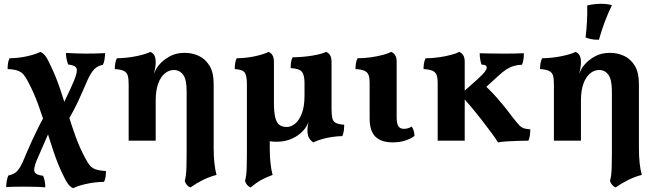

<svg xmlns="http://www.w3.org/2000/svg" viewBox="-20 -740 3458 1010"><path d="M364.6 250Q349.9 243.4 338.1 227.6Q326.2 211.9 308.1 173.2Q282.7 120 262.6 59.9Q242.5 -0.2 223.2 -63.1Q203.9 -126 181.3 -189Q158.7 -252.1 127.2 -311.1Q115.6 -333.8 104.1 -347.5Q92.6 -361.1 73.8 -368.1Q55 -375.2 20 -376.7Q20 -391.9 22 -406.4Q24 -420.9 30.1 -433.5Q81.2 -434.5 125.1 -444.7Q169 -455 192.1 -467Q207.8 -460.4 219.4 -444.8Q231 -429.3 248.6 -390.1Q275.5 -333.8 295.9 -272.9Q316.3 -212 335.4 -149.3Q354.4 -86.7 376.5 -25Q398.6 36.8 429.5 94.1Q441.6 116.9 452.9 130.5Q464.2 144.1 483.2 150.9Q502.2 157.7 537.3 159.7Q537.3 174.9 535.5 189.4Q533.7 203.9 527.1 216.6Q476.6 217.5 432.4 227.8Q388.2 238 364.6 250ZM218.1 245.5Q197.7 243.5 171.2 242.8Q144.7 242 116 242Q87.9 242 60.9 242.2Q34 242.5 12.4 244.5Q12.9 227.3 15.7 210.8Q18.4 194.3 24 183.2Q54.4 177.2 70.4 160Q86.3 142.7 102.2 106.3Q111.9 83.3 123.4 56.2Q134.9 29.2 148.8 -1Q162.8 -31.1 178.2 -62.5Q193.7 -94 211.3 -125.7L242.7 -55.5Q238.7 -47 227.7 -21.8Q216.6 3.3 202.4 36.3Q188.1 69.4 173.3 103Q155 147.2 161.7 163.7Q168.4 180.2 206.7 184.7Q212.1 196.8 215.4 213.3Q218.7 229.8 218.1 245.5ZM329.7 -92.2 298.3 -163.4Q311 -190 323.9 -216.7Q336.9 -243.4 349 -269.2Q361 -295 370 -317.1Q388.7 -362.6 382.9 -379.6Q377 -396.7 338.6 -400.7Q333.7 -412.8 330.2 -429.6Q326.6 -446.3 327.2 -461.5Q347.6 -460.5 374.4 -459.3Q401.1 -458 429.3 -458Q457.4 -458 484.9 -458.7Q512.3 -459.5 532.9 -460.5Q532.4 -444.3 529.9 -427.3Q527.3 -410.3 521.3 -399.2Q492.9 -393.7 475.7 -375.7Q458.5 -357.7 441.2 -320.4Q427.7 -289.2 416.6 -264Q405.5 -238.8 394.2 -214.1Q383 -189.5 367.7 -160.5Q352.5 -131.5 329.7 -92.2Z M981.2 246.2Q969.5 241.1 962.4 232Q955.3 222.9 951.8 211.6Q955.8 197.2 957.8 181.7Q959.8 166.3 960.8 140.2Q961.8 114.2 961.8 69.3V-259.7Q961.8 -321.8 943.3 -346.8Q924.8 -371.8 894.9 -371.8Q868.5 -371.8 846.6 -353.4Q824.8 -335.1 811.9 -299.6Q799 -264.2 799 -211V0H656.8V-296.3Q656.8 -325 652.3 -341.5Q647.9 -358.1 632.4 -366.4Q616.9 -374.6 583.9 -376.7Q583.9 -391.9 586.2 -406.6Q588.4 -421.3 595 -433.5Q648.5 -434.5 697.9 -444.7Q747.3 -455 770.8 -467Q784.9 -461.4 792 -448.6Q799 -435.7 799 -412.2Q799 -400.6 796.7 -385Q794.4 -369.5 789.4 -352.5Q794.5 -363.3 800.9 -375.8Q807.3 -388.3 818 -399.9Q839.1 -424.9 872.5 -443.4Q906 -462 951.8 -462Q991.4 -462 1025.9 -446Q1060.3 -430 1082.2 -394.2Q1104 -358.4 1104 -299V40Q1104 84 1108 119.7Q1112.1 155.5 1119.1 180.1Q1082.5 189.4 1047.4 206.8Q1012.3 224.1 981.2 246.2Z M1399 -107V40Q1399 84 1403.1 119.7Q1407.1 155.5 1414.1 180.1Q1379.1 192.8 1353.6 207Q1328.1 221.2 1298.2 246.2Q1286.5 241.1 1279.4 232Q1272.3 222.9 1268.8 211.6Q1272.9 197.2 1274.9 181.5Q1276.9 165.8 1277.8 139.7Q1278.8 113.6 1278.8 68.3V-190.4ZM1628.5 9Q1613.8 0.3 1605.5 -14.7Q1597.3 -29.6 1597.3 -53.6Q1597.3 -65.5 1599.3 -79.1Q1601.4 -92.6 1607 -113.3Q1612.6 -133.9 1621.9 -167.3H1724.1Q1724.1 -136 1728.1 -118.4Q1732.1 -100.8 1746.6 -93.3Q1761.1 -85.8 1790.6 -83.8Q1790.6 -69.1 1788.8 -53.7Q1787 -38.2 1780.9 -24.1Q1752.9 -23.6 1725.5 -19.3Q1698 -15 1673.2 -8Q1648.4 -1 1628.5 9ZM1581.9 -301.3Q1581.9 -343.6 1569.1 -361.3Q1556.4 -379.1 1509 -381.7Q1509 -396.9 1510.8 -411.4Q1512.5 -425.9 1519.1 -438.5Q1576.4 -439.5 1624.6 -447.7Q1672.8 -456 1695.8 -467Q1709 -461.9 1716.6 -449.3Q1724.1 -436.6 1724.1 -412.6V-133.5L1602.8 -97.6Q1590.2 -64.8 1563.5 -41.3Q1538.1 -18.9 1506.2 -6.7Q1474.4 5.6 1434.2 5.6Q1359 5.6 1318.9 -34Q1278.8 -73.5 1278.8 -177.7V-296.3Q1278.8 -338.6 1268.6 -356.3Q1258.3 -374.1 1214.9 -376.7Q1214.9 -391.9 1216.9 -406.4Q1219 -420.9 1225 -433.5Q1278.5 -434.5 1323.9 -444.7Q1369.3 -455 1392.8 -467Q1406 -461.9 1413.5 -449.3Q1421 -436.6 1421 -412.6V-200.2Q1421 -150.2 1428 -122.1Q1434.9 -93.9 1449.7 -83Q1464.5 -72.1 1488.6 -72.1Q1510.9 -72.1 1532.5 -89.6Q1554.1 -107.1 1568 -143.8Q1581.9 -180.5 1581.9 -237.4Z M2045.6 9Q1986.1 9 1955.2 -20.6Q1924.4 -50.3 1924.4 -117.8V-306.2Q1924.4 -329.7 1919.1 -344.7Q1913.8 -359.6 1897.8 -367.4Q1881.8 -375.1 1849.9 -376.7Q1849.9 -391.9 1852.2 -406.6Q1854.4 -421.3 1861 -433.5Q1894.3 -433.5 1929.9 -438.5Q1965.5 -443.5 1994.6 -451.3Q2023.7 -459 2037.8 -467Q2051 -461.9 2058.8 -449.5Q2066.6 -437.1 2066.6 -414.5V-124.1Q2066.6 -89.5 2075.8 -75.9Q2085 -62.2 2104.5 -62.2Q2114 -62.2 2125 -65Q2136 -67.7 2145.4 -74.5Q2159.4 -55.9 2160.4 -25.3Q2144.3 -11.4 2113.5 -1.2Q2082.8 9 2045.6 9Z M2735.8 -460Q2735.8 -443.7 2733.8 -428.8Q2731.8 -413.9 2726.2 -399.7Q2702 -398.7 2682.5 -392.9Q2662.9 -387.2 2643.5 -374.7Q2624 -362.2 2599.5 -339.2L2513.6 -260.7L2506.5 -312.7Q2554.1 -271 2596.3 -223.1Q2638.5 -175.1 2684.3 -113.3Q2702.6 -90 2713.7 -79.1Q2724.8 -68.2 2736.9 -64.7Q2749.1 -61.2 2769.5 -59.7Q2769.5 -43.6 2767.4 -28.2Q2765.4 -12.7 2759.8 0Q2735.2 0 2706.4 1Q2677.6 2 2649.7 3.5Q2621.9 5 2599.9 9Q2586.9 -12 2564.2 -42.7Q2541.6 -73.3 2513.9 -109Q2486.2 -144.6 2457 -179.4Q2427.8 -214.1 2401.8 -242.8L2491.1 -322.5Q2519.3 -347.7 2529.9 -361.7Q2540.5 -375.8 2540.5 -383.7Q2540.5 -391.7 2534.3 -395.7Q2528.1 -399.7 2513 -400.2Q2507.9 -415.4 2505.7 -430.1Q2503.4 -444.8 2503.4 -460Q2520.2 -459.5 2543.4 -459Q2566.6 -458.5 2592.5 -458.3Q2618.4 -458 2641.8 -458Q2664.6 -458 2688.8 -458.5Q2713 -459 2735.8 -460ZM2424.6 -295V0H2282.4V-295ZM2395.8 -467Q2409 -461.9 2416.8 -449.5Q2424.6 -437.1 2424.6 -414.5V-276.5H2282.4V-306.2Q2282.4 -329.7 2277.1 -344.7Q2271.8 -359.6 2255.8 -367.4Q2239.8 -375.1 2207.9 -376.7Q2207.9 -391.9 2210.2 -406.6Q2212.4 -421.3 2219 -433.5Q2252.3 -433.5 2287.9 -438.5Q2323.5 -443.5 2352.6 -451.3Q2381.7 -459 2395.8 -467Z M3218.2 246.2Q3206.5 241.1 3199.4 232Q3192.3 222.9 3188.8 211.6Q3192.8 197.2 3194.8 181.7Q3196.8 166.3 3197.8 140.2Q3198.8 114.2 3198.8 69.3V-259.7Q3198.8 -321.8 3180.3 -346.8Q3161.8 -371.8 3131.9 -371.8Q3105.5 -371.8 3083.6 -353.4Q3061.8 -335.1 3048.9 -299.6Q3036 -264.2 3036 -211V0H2893.8V-296.3Q2893.8 -325 2889.3 -341.5Q2884.9 -358.1 2869.4 -366.4Q2853.9 -374.6 2820.9 -376.7Q2820.9 -391.9 2823.2 -406.6Q2825.4 -421.3 2832 -433.5Q2885.5 -434.5 2934.9 -444.7Q2984.3 -455 3007.8 -467Q3021.9 -461.4 3029 -448.6Q3036 -435.7 3036 -412.2Q3036 -400.6 3033.7 -385Q3031.4 -369.5 3026.4 -352.5Q3031.5 -363.3 3037.9 -375.8Q3044.3 -388.3 3055 -399.9Q3076.1 -424.9 3109.5 -443.4Q3143 -462 3188.8 -462Q3228.4 -462 3262.9 -446Q3297.3 -430 3319.2 -394.2Q3341 -358.4 3341 -299V40Q3341 84 3345 119.7Q3349.1 155.5 3356.1 180.1Q3319.5 189.4 3284.4 206.8Q3249.3 224.1 3218.2 246.2ZM3130.7 -531Q3109.4 -530.5 3092.8 -533.6Q3076.2 -536.7 3060.4 -542.8Q3065.5 -583.5 3067.8 -628.5Q3070.1 -673.5 3069.1 -711.4Q3086.8 -715.4 3105.1 -717.7Q3123.3 -720 3141.1 -720Q3174.4 -720 3199 -713Q3177.4 -668.4 3160.8 -623.8Q3144.2 -579.3 3130.7 -531Z"/></svg>

Font: Vollkorn
Style: Regular
Weight: 400
Designer: Friedrich Althausen
Foundry: Friedrich Althausen
Version: Version 5.001